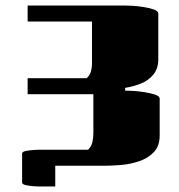

<svg xmlns="http://www.w3.org/2000/svg" viewBox="-20 -661 648 695"><path d="M180 14H120Q115 14 100.5 13Q86 12 73 9Q60 6 60 0V-106Q61 -112 73.5 -114.5Q86 -117 100.5 -118Q115 -119 120 -119H299Q311 -131 314.5 -147Q318 -163 318 -179V-320H80V-378H294Q305 -388 309 -402Q313 -416 313 -429V-583H80V-641H433Q440 -641 459 -640Q478 -639 500 -635.5Q522 -632 537.5 -626.5Q553 -621 553 -612V-447Q553 -413 535.5 -391.5Q518 -370 491 -359Q464 -348 433 -343V-333Q440 -333 460 -332Q480 -331 502.5 -327.5Q525 -324 541.5 -318.5Q558 -313 558 -304V-170Q558 -133 537.5 -111Q517 -89 485.5 -78Q454 -67 420 -64Q386 -61 358 -61H180Z"/></svg>

Font: Gajraj One
Style: Regular
Weight: 400
Designer: Saurabh Sharma
Foundry: Saurabh Sharma
Version: Version 1.000